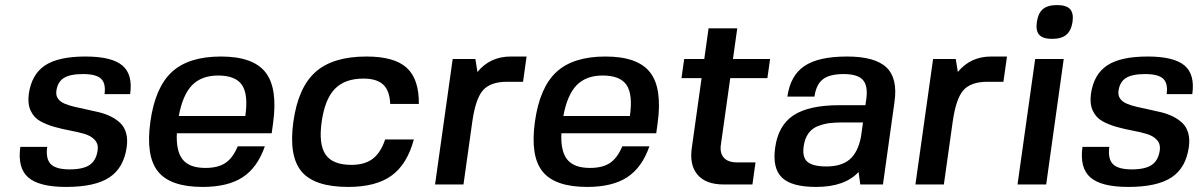

<svg xmlns="http://www.w3.org/2000/svg" viewBox="-20 -735 4776 765"><path d="M204.6 -373Q202.1 -355 210.9 -342.3Q219.7 -329.6 236.8 -322.3Q253.9 -314.9 276.4 -309.6Q298.8 -304.2 324 -299.1Q349.1 -293.9 374.3 -287.8Q399.4 -281.7 421.1 -271Q442.9 -260.3 459 -245.1Q475.1 -230 482.2 -205.6Q489.3 -181.2 484.9 -148.9Q473.1 -65.9 415.8 -28.1Q358.4 9.8 243.7 9.8Q135.7 9.8 92.5 -28.1Q49.3 -65.9 61 -149.9H168Q161.6 -102.1 182.4 -81.1Q203.1 -60.1 257.3 -60.1Q311 -60.1 337.2 -77.9Q363.3 -95.7 369.1 -136.2Q372.6 -161.1 357.9 -177.2Q343.3 -193.4 317.4 -201.2Q291.5 -209 259.8 -214.8Q228 -220.7 196.8 -229.5Q165.5 -238.3 140.4 -252.2Q115.2 -266.1 102.3 -293.7Q89.4 -321.3 94.7 -360.8Q106 -439 159.4 -474.4Q212.9 -509.8 320.8 -509.8Q425.3 -509.8 467.5 -474.1Q509.8 -438.5 498.5 -359.9H396.5Q402.3 -402.8 382.6 -421.4Q362.8 -439.9 311 -439.9Q259.3 -439.9 234.4 -424.3Q209.5 -408.7 204.6 -373Z M1062.5 -204.1H684.6Q681.2 -131.8 708.3 -98.9Q735.4 -65.9 798.3 -65.9Q848.6 -65.9 878.2 -85.7Q907.7 -105.5 927.2 -151.9H1035.2Q1005.9 -67.4 946.8 -28.8Q887.7 9.8 787.6 9.8Q658.7 9.8 609.4 -51.8Q560.1 -113.3 579.1 -250Q598.1 -386.7 664.8 -448.2Q731.4 -509.8 860.4 -509.8Q988.8 -509.8 1038.1 -446.5Q1087.4 -383.3 1067.9 -243.2ZM849.1 -434.1Q783.2 -434.1 745.6 -395.8Q708 -357.4 692.4 -272.9H957.5Q969.7 -358.9 944.1 -396.5Q918.5 -434.1 849.1 -434.1Z M1514.6 -179.2H1628.9Q1602.1 -80.1 1540 -35.2Q1478 9.8 1367.2 9.8Q1232.9 9.8 1181.4 -51.8Q1129.9 -113.3 1148.9 -250Q1168 -386.7 1237.1 -448.2Q1306.2 -509.8 1440.4 -509.8Q1551.3 -509.8 1600.6 -464.8Q1649.9 -419.9 1648.9 -320.8H1534.7Q1532.7 -373.5 1507.1 -397.7Q1481.4 -421.9 1428.2 -421.9Q1354 -421.9 1314.2 -380.9Q1274.4 -339.8 1261.7 -250Q1249 -160.2 1277.3 -119.1Q1305.7 -78.1 1379.9 -78.1Q1433.1 -78.1 1464.8 -102.1Q1496.6 -126 1514.6 -179.2Z M1861.8 -250 1826.7 0H1713.4L1783.7 -500H1874L1882.3 -448.2Q1932.6 -509.8 2015.1 -509.8H2078.1L2064 -409.2H2001Q1933.6 -409.2 1904.1 -375Q1874.5 -340.8 1861.8 -250Z M2594.7 -204.1H2216.8Q2213.4 -131.8 2240.5 -98.9Q2267.6 -65.9 2330.6 -65.9Q2380.9 -65.9 2410.4 -85.7Q2439.9 -105.5 2459.5 -151.9H2567.4Q2538.1 -67.4 2479 -28.8Q2419.9 9.8 2319.8 9.8Q2190.9 9.8 2141.6 -51.8Q2092.3 -113.3 2111.3 -250Q2130.4 -386.7 2197 -448.2Q2263.7 -509.8 2392.6 -509.8Q2521 -509.8 2570.3 -446.5Q2619.6 -383.3 2600.1 -243.2ZM2381.3 -434.1Q2315.4 -434.1 2277.8 -395.8Q2240.2 -357.4 2224.6 -272.9H2489.7Q2502 -358.9 2476.3 -396.5Q2450.7 -434.1 2381.3 -434.1Z M2852.1 -157.2Q2847.7 -125.5 2864 -106.7Q2880.4 -87.9 2917.5 -87.9H2990.2L2978 0H2863.8Q2792.5 0 2759.5 -38.6Q2726.6 -77.1 2736.3 -145L2775.4 -423.8H2695.3L2706.1 -500H2786.1L2803.2 -622.1H2917.5L2900.4 -500H3048.3L3037.6 -423.8H2889.6Z M3400.9 -49.8Q3346.2 9.8 3231.4 9.8Q3134.3 9.8 3095.7 -27.3Q3057.1 -64.5 3068.4 -146Q3080.6 -235.4 3141.6 -275.6Q3202.6 -315.9 3325.2 -315.9H3428.2L3431.6 -339.8Q3439 -393.1 3418 -416.5Q3397 -439.9 3341.8 -439.9Q3285.6 -439.9 3258.8 -419.2Q3231.9 -398.4 3225.1 -350.1H3117.2Q3128.9 -434.1 3185.1 -471.9Q3241.2 -509.8 3354.5 -509.8Q3466.3 -509.8 3512 -466.3Q3557.6 -422.9 3543.9 -328.1L3498 0H3407.7ZM3418.5 -247.1H3337.4Q3306.2 -247.1 3284.7 -244.4Q3263.2 -241.7 3239.3 -232.7Q3215.3 -223.6 3200.9 -203.4Q3186.5 -183.1 3182.1 -151.9Q3175.8 -108.4 3197.3 -90.1Q3218.8 -71.8 3272.9 -71.8Q3333 -71.8 3366 -100.3Q3398.9 -128.9 3410.6 -190.9Z M3775.9 -250 3740.7 0H3627.4L3697.8 -500H3788.1L3796.4 -448.2Q3846.7 -509.8 3929.2 -509.8H3992.2L3978 -409.2H3915Q3847.7 -409.2 3818.1 -375Q3788.6 -340.8 3775.9 -250Z M4148.4 0H4034.2L4104.5 -500H4218.3ZM4191.9 -714.8Q4228.5 -714.8 4243.4 -698.7Q4258.3 -682.6 4253.4 -647.9Q4248 -612.8 4228.5 -596.4Q4209 -580.1 4171.9 -580.1Q4135.3 -580.1 4120.6 -596.4Q4106 -612.8 4111.3 -647.9Q4116.7 -683.1 4135.7 -699Q4154.8 -714.8 4191.9 -714.8Z M4436.5 -373Q4434.1 -355 4442.9 -342.3Q4451.7 -329.6 4468.8 -322.3Q4485.8 -314.9 4508.3 -309.6Q4530.8 -304.2 4555.9 -299.1Q4581.1 -293.9 4606.2 -287.8Q4631.3 -281.7 4653.1 -271Q4674.8 -260.3 4690.9 -245.1Q4707 -230 4714.1 -205.6Q4721.2 -181.2 4716.8 -148.9Q4705.1 -65.9 4647.7 -28.1Q4590.3 9.8 4475.6 9.8Q4367.7 9.8 4324.5 -28.1Q4281.2 -65.9 4293 -149.9H4399.9Q4393.6 -102.1 4414.3 -81.1Q4435.1 -60.1 4489.3 -60.1Q4543 -60.1 4569.1 -77.9Q4595.2 -95.7 4601.1 -136.2Q4604.5 -161.1 4589.8 -177.2Q4575.2 -193.4 4549.3 -201.2Q4523.4 -209 4491.7 -214.8Q4460 -220.7 4428.7 -229.5Q4397.5 -238.3 4372.3 -252.2Q4347.2 -266.1 4334.2 -293.7Q4321.3 -321.3 4326.7 -360.8Q4337.9 -439 4391.4 -474.4Q4444.8 -509.8 4552.7 -509.8Q4657.2 -509.8 4699.5 -474.1Q4741.7 -438.5 4730.5 -359.9H4628.4Q4634.3 -402.8 4614.5 -421.4Q4594.7 -439.9 4543 -439.9Q4491.2 -439.9 4466.3 -424.3Q4441.4 -408.7 4436.5 -373Z"/></svg>

Font: Fivo Sans Med
Style: Regular
Weight: 450
Designer: Alexander Slobzheninov
Foundry: Alexander Slobzheninov
Version: 1.0